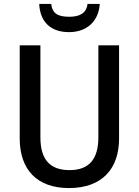

<svg xmlns="http://www.w3.org/2000/svg" viewBox="-20 -1037 704 974"><path d="M486 -1017H424C418 -966 378 -952 332 -952C279 -952 245 -965 240 -1017H179C183 -927 236 -874 330 -874C422 -874 481 -931 486 -1017ZM584 -334V-807H479V-341C479 -232 434 -174 333 -174C235 -174 185 -226 185 -340V-807H80V-335C80 -177 167 -83 330 -83C500 -83 584 -183 584 -334Z"/></svg>

Font: Noto Sans Kannada UI SemiCondensed Medium
Style: Regular
Weight: 500
Width: 4
Designer: Jelle Bosma - Monotype Design Team
Foundry: Monotype Imaging Inc.
Version: Version 2.005